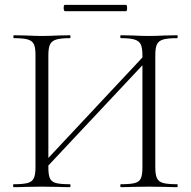

<svg xmlns="http://www.w3.org/2000/svg" viewBox="-20 -770 786 790"><path d="M149 -88 588 -557 604 -542 164 -73ZM36 -12Q75 -12 93.5 -17Q112 -22 119 -36.5Q126 -51 126 -81V-544Q126 -574 119.5 -588Q113 -602 94.5 -607.5Q76 -613 37 -613Q35 -613 35 -619Q35 -625 37 -625L86 -624Q128 -622 152 -622Q179 -622 221 -624L268 -625Q270 -625 270 -619Q270 -613 268 -613Q229 -613 210.5 -607Q192 -601 185.5 -586.5Q179 -572 179 -542V-81Q179 -50 185.5 -36Q192 -22 210 -17Q228 -12 268 -12Q270 -12 270 -6Q270 0 268 0Q238 0 220 -1L152 -2L86 -1Q68 0 36 0Q34 0 34 -6Q34 -12 36 -12ZM477 -12Q517 -12 535 -17Q553 -22 559.5 -36Q566 -50 566 -81V-542Q566 -572 559.5 -586.5Q553 -601 534.5 -607Q516 -613 477 -613Q475 -613 475 -619Q475 -625 477 -625L525 -624Q565 -622 593 -622Q619 -622 659 -624L709 -625Q711 -625 711 -619Q711 -613 709 -613Q670 -613 651.5 -607.5Q633 -602 626 -588Q619 -574 619 -544V-81Q619 -51 626 -36.5Q633 -22 651.5 -17Q670 -12 709 -12Q711 -12 711 -6Q711 0 709 0Q677 0 659 -1L593 -2L525 -1Q507 0 477 0Q475 0 475 -6Q475 -12 477 -12ZM242 -737Q242 -750 247 -750H498Q503 -750 503 -737Q503 -724 498 -724H247Q245 -724 243.5 -728Q242 -732 242 -737Z"/></svg>

Font: Cormorant Unicase Light
Style: Regular
Weight: 300
Designer: Christian Thalmann (Catharsis Fonts)
Foundry: Catharsis Fonts
Version: Version 4.000